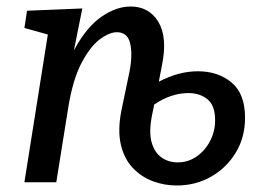

<svg xmlns="http://www.w3.org/2000/svg" viewBox="-20 -560 809 590"><path d="M353 -220 378 -340Q388 -392 380 -426.5Q372 -461 339 -461Q316 -461 286.5 -439Q257 -417 230 -365.5Q203 -314 189 -225L153 0H55L127 -454L55 -474L63 -527L233 -534L207 -405Q245 -476 291 -508Q337 -540 381 -540Q438 -540 466.5 -493Q495 -446 478 -361L468 -309Q529 -341 588 -341Q650 -341 691.5 -306.5Q733 -272 733 -198Q733 -138 704.5 -91Q676 -44 628.5 -17Q581 10 523 10Q485 10 450 -3Q415 -16 388.5 -43.5Q362 -71 351.5 -115Q341 -159 353 -220ZM447 -205Q437 -154 446 -122.5Q455 -91 476.5 -76Q498 -61 526 -61Q558 -61 584 -79Q610 -97 625.5 -126.5Q641 -156 641 -191Q641 -236 617.5 -255Q594 -274 559 -274Q506 -274 454 -239Z"/></svg>

Font: Bitter Medium
Style: Italic
Weight: 500
Italic angle: -9°
Designer: Sol Matas, and Bitter project Authors
Foundry: Sol Matas
Version: Version 2.001